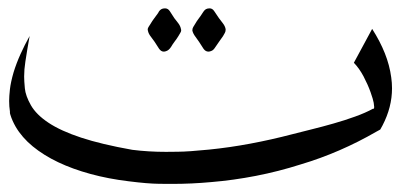

<svg xmlns="http://www.w3.org/2000/svg" viewBox="-20 -443 979 462"><path d="M372.1 -422.4Q374.5 -422.9 377 -422.9Q384.3 -422.9 388.7 -416L399.4 -399.4Q403.8 -394 408.9 -387.2Q414.1 -380.4 415.5 -373Q416 -371.6 416 -370.1Q416 -367.2 413.8 -363.8Q411.6 -360.4 409.2 -356Q405.3 -349.6 400.4 -343.3Q395.5 -336.9 391.6 -330.1Q386.2 -321.8 379.4 -319.8Q376.5 -318.8 374 -318.8Q367.7 -318.8 362.8 -325.7L352.1 -342.3Q348.1 -348.1 342.8 -355Q337.4 -361.8 335.9 -369.1Q335.4 -370.6 335.4 -372.1Q335.4 -375 337.6 -378.4Q339.8 -381.8 342.3 -385.7Q346.2 -392.6 351.1 -398.9Q356 -405.3 360.4 -411.6Q364.3 -420.4 372.1 -422.4ZM479.5 -422.4Q481.9 -422.9 484.4 -422.9Q491.2 -422.9 495.6 -416L506.8 -399.4Q510.7 -394 516.1 -387.2Q521.5 -380.4 522.9 -373V-371.1Q522.9 -367.2 521 -363.8Q519 -360.4 516.6 -356Q512.2 -349.6 507.6 -343.3Q502.9 -336.9 498.5 -330.1Q496.1 -326.2 493.4 -323.5Q490.7 -320.8 486.8 -319.8Q483.9 -318.8 481.4 -318.8Q474.6 -318.8 469.7 -325.7L459 -342.3Q455.1 -348.1 450 -355Q444.8 -361.8 442.9 -369.1V-370.6Q442.9 -374.5 445.1 -378.2Q447.3 -381.8 449.7 -385.7Q453.6 -392.6 458.5 -398.9Q463.4 -405.3 467.3 -411.6Q469.7 -415.5 472.4 -418.5Q475.1 -421.4 479.5 -422.4ZM875.5 -373.5Q894.5 -343.8 906 -314.9Q917.5 -286.1 921.4 -256.8Q923.3 -243.7 923.3 -230.5Q923.3 -185.1 900.4 -141.1L895 -131.3L885.3 -126Q842.3 -101.1 796.6 -81.3Q751 -61.5 703.6 -47.4Q649.9 -30.3 595.7 -19.8Q541.5 -9.3 488.8 -4.9Q440.9 -0.5 395 -0.5Q390.1 -0.5 362.8 -0.7Q335.4 -1 289.6 -6.8Q240.7 -12.7 197.8 -24.4Q154.8 -36.1 119.9 -52.7Q85 -69.3 58.8 -90.8Q32.7 -112.3 17.6 -138.2Q13.7 -145 10.5 -152.1Q7.3 -159.2 4.9 -167L3.9 -170.9V-174.3Q2 -187 2 -200.2Q2 -210.9 3.9 -228.3Q5.9 -245.6 12.7 -269Q19.5 -291 29.3 -312.7Q39.1 -334.5 51.3 -356.4Q45.4 -323.7 41 -294.4Q38.1 -275.9 38.1 -258.8Q38.1 -248.5 39.8 -230.5Q41.5 -212.4 54.4 -189.7Q67.4 -167 96.9 -147.5Q126.5 -127.9 175.3 -111.8Q224.1 -95.7 298.3 -82.5Q337.4 -77.6 379.4 -77.6Q383.3 -77.6 408.4 -77.9Q433.6 -78.1 482.7 -83Q531.7 -87.9 582.5 -97.4Q633.3 -106.9 683.6 -120.1Q704.1 -125.5 730 -131.8Q755.9 -138.2 782.5 -145.8Q809.1 -153.3 834.2 -162.4Q859.4 -171.4 877.9 -181.6L878.9 -181.2Q880.4 -181.2 880.4 -185.5Q880.4 -188 879.2 -195.8Q877.9 -203.6 871.6 -221.4Q865.2 -239.3 855 -258.8Q844.7 -278.3 831.5 -292Z"/></svg>

Font: Dima Niloofar
Style: Regular
Weight: 400
Designer: R.Balvardi
Foundry: Dima Software Group
Version: Version 3.00;November 13, 2018;FontCreator 11.5.0.2427 64-bi